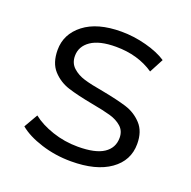

<svg xmlns="http://www.w3.org/2000/svg" viewBox="-95 -582 676 680"><g transform="rotate(20 242.5 -241.5)"><path d="M43 -55 73 -107Q103 -83 149 -67.5Q195 -52 245 -52Q311 -52 342.5 -73Q374 -94 374 -132Q374 -158 356.5 -173.5Q339 -189 312.5 -196.5Q286 -204 242 -212Q183 -223 147 -234.5Q111 -246 86 -273.5Q61 -301 61 -350Q61 -410 111.5 -449Q162 -488 252 -488Q299 -488 346 -475.5Q393 -463 423 -443L395 -390Q335 -431 252 -431Q190 -431 158 -409Q126 -387 126 -351Q126 -324 144 -307.5Q162 -291 188.5 -283Q215 -275 262 -267Q320 -256 355 -245Q390 -234 415 -207Q440 -180 440 -133Q440 -70 387 -32.5Q334 5 240 5Q181 5 127.5 -12Q74 -29 43 -55Z"/></g></svg>

Font: Montserrat Ace
Style: Regular
Weight: 400
Designer: Julieta Ulanovsky
Foundry: Julieta Ulanovsky
Version: Version 1